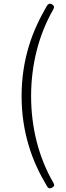

<svg xmlns="http://www.w3.org/2000/svg" viewBox="-20 -824 355 1031"><path d="M135 -40C158 37 192 109 233 177C239 188 248 190 259 184C271 178 274 170 267 158C187 21 147 -141 147 -308C147 -474 187 -636 266 -773C273 -785 271 -794 259 -801C248 -807 239 -804 232 -793C192 -724 158 -653 135 -576C110 -494 96 -405 96 -308C96 -211 110 -122 135 -40Z"/></svg>

Font: GenSenRounded2 TW L
Style: Regular
Weight: 300
Version: Version 2.100;PS 2.1;hotconv 16.6.51;makeotf.lib2.5.65220 DE